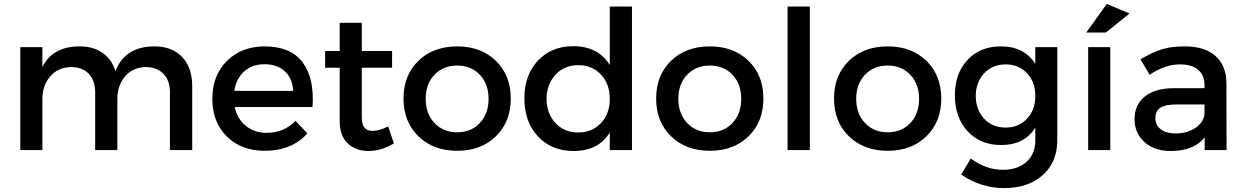

<svg xmlns="http://www.w3.org/2000/svg" viewBox="-20 -776 6433 993"><path d="M85 0V-532.2H199.2V-429.2Q252 -536.1 392.1 -536.1Q462.9 -536.1 510.5 -502.7Q558.1 -469.2 577.1 -408.2Q626.5 -536.1 778.8 -536.1Q870.1 -536.1 922.1 -481.2Q974.1 -426.3 974.1 -331.1V0H858.9V-298.8Q858.9 -359.4 825.2 -394.3Q791.5 -429.2 732.9 -429.2Q666 -427.2 626.5 -380.6Q586.9 -334 586.9 -263.2V0H472.2V-298.8Q472.2 -359.9 439 -394.5Q405.8 -429.2 347.2 -429.2Q279.3 -427.2 239.3 -380.6Q199.2 -334 199.2 -263.2V0Z M1347.2 -536.1Q1483.9 -536.1 1545.4 -453.4Q1606.9 -370.6 1596.2 -222.2H1193.8Q1207.5 -160.6 1251.7 -124.8Q1295.9 -88.9 1358.9 -88.9Q1448.2 -88.9 1508.8 -150.9L1569.8 -85.9Q1488.3 3.9 1350.1 3.9Q1227.5 3.9 1152.8 -70.3Q1078.1 -144.5 1078.1 -265.1Q1078.1 -385.7 1153.1 -460.4Q1228 -535.2 1347.2 -536.1ZM1191.9 -306.2H1496.1Q1493.2 -370.1 1453.4 -407Q1413.6 -443.8 1348.1 -443.8Q1285.2 -443.8 1243.4 -407Q1201.7 -370.1 1191.9 -306.2Z M1661.6 -425.8V-512.2H1736.8V-658.2H1851.1V-512.2H2007.8V-425.8H1851.1V-170.9Q1851.1 -131.3 1865 -115.2Q1878.9 -99.1 1907.7 -99.1Q1940.9 -99.1 1987.8 -122.1L2017.1 -34.2Q1951.2 4.9 1885.7 4.9Q1820.8 4.9 1778.8 -33.9Q1736.8 -72.8 1736.8 -149.9V-425.8Z M2066.9 -266.1Q2066.9 -386.7 2143.8 -461.4Q2220.7 -536.1 2344.7 -536.1Q2467.8 -536.1 2544.7 -461.4Q2621.6 -386.7 2621.6 -266.1Q2621.6 -146 2544.7 -71Q2467.8 3.9 2344.7 3.9Q2221.2 3.9 2144 -71Q2066.9 -146 2066.9 -266.1ZM2181.6 -265.1Q2181.6 -188 2227.1 -139.9Q2272.5 -91.8 2344.7 -91.8Q2416.5 -91.8 2461.7 -139.9Q2506.8 -188 2506.8 -265.1Q2506.8 -341.3 2461.7 -389.2Q2416.5 -437 2344.7 -437Q2272.5 -437 2227.1 -389.4Q2181.6 -341.8 2181.6 -265.1Z M2691.9 -268.1Q2691.9 -388.2 2762.2 -462.6Q2832.5 -537.1 2944.8 -537.1Q3072.8 -537.1 3133.8 -439.9V-742.2H3248.5V0H3133.8V-90.8Q3075.2 4.9 2946.8 4.9Q2832.5 4.9 2762.2 -70.6Q2691.9 -146 2691.9 -268.1ZM2806.6 -264.2Q2807.6 -188 2853 -139.4Q2898.4 -90.8 2970.7 -90.8Q3042.5 -90.8 3088.1 -139.4Q3133.8 -188 3133.8 -264.2Q3133.8 -341.3 3088.4 -390.1Q3043 -439 2970.7 -439Q2898.9 -439 2853.3 -389.9Q2807.6 -340.8 2806.6 -264.2Z M3373.5 -266.1Q3373.5 -386.7 3450.4 -461.4Q3527.3 -536.1 3651.4 -536.1Q3774.4 -536.1 3851.3 -461.4Q3928.2 -386.7 3928.2 -266.1Q3928.2 -146 3851.3 -71Q3774.4 3.9 3651.4 3.9Q3527.8 3.9 3450.7 -71Q3373.5 -146 3373.5 -266.1ZM3488.3 -265.1Q3488.3 -188 3533.7 -139.9Q3579.1 -91.8 3651.4 -91.8Q3723.1 -91.8 3768.3 -139.9Q3813.5 -188 3813.5 -265.1Q3813.5 -341.3 3768.3 -389.2Q3723.1 -437 3651.4 -437Q3579.1 -437 3533.7 -389.4Q3488.3 -341.8 3488.3 -265.1Z M4053.2 0V-742.2H4168.5V0Z M4293.5 -266.1Q4293.5 -386.7 4370.4 -461.4Q4447.3 -536.1 4571.3 -536.1Q4694.3 -536.1 4771.2 -461.4Q4848.1 -386.7 4848.1 -266.1Q4848.1 -146 4771.2 -71Q4694.3 3.9 4571.3 3.9Q4447.8 3.9 4370.6 -71Q4293.5 -146 4293.5 -266.1ZM4408.2 -265.1Q4408.2 -188 4453.6 -139.9Q4499 -91.8 4571.3 -91.8Q4643.1 -91.8 4688.2 -139.9Q4733.4 -188 4733.4 -265.1Q4733.4 -341.3 4688.2 -389.2Q4643.1 -437 4571.3 -437Q4499 -437 4453.6 -389.4Q4408.2 -341.8 4408.2 -265.1Z M4918.5 -283.2Q4918.5 -395.5 4983.4 -465.6Q5048.3 -535.6 5154.3 -536.1Q5275.9 -537.6 5334.5 -445.8V-532.2H5448.2V-51.8Q5448.2 62.5 5373 129.6Q5297.9 196.8 5172.4 196.8Q5054.2 196.8 4951.2 127L5000.5 43.9Q5078.6 102.1 5167.5 102.1Q5243.2 102.1 5288.8 61Q5334.5 20 5334.5 -48.8V-116.2Q5278.3 -25.9 5158.2 -25.9Q5050.3 -25.9 4984.4 -97.2Q4918.5 -168.5 4918.5 -283.2ZM5026.4 -279.8Q5027.3 -207.5 5070.1 -161.9Q5112.8 -116.2 5181.2 -116.2Q5248.5 -116.2 5291.5 -161.9Q5334.5 -207.5 5334.5 -279.8Q5334.5 -352.1 5291.5 -397.5Q5248.5 -442.9 5181.2 -442.9Q5113.3 -442.9 5070.3 -397.2Q5027.3 -351.6 5026.4 -279.8Z M5598.1 -607.9 5704.1 -755.9 5821.8 -706.1 5699.7 -607.9ZM5607.9 0V-532.2H5722.2V0Z M5847.7 -160.2Q5847.7 -233.9 5900.6 -276.6Q5953.6 -319.3 6048.8 -319.8H6209.5V-335.9Q6209.5 -386.7 6177 -414.8Q6144.5 -442.9 6082.5 -442.9Q6004.9 -442.9 5925.8 -389.2L5878.4 -469.2Q5939.5 -505.4 5987.8 -520.8Q6036.1 -536.1 6107.4 -536.1Q6210 -536.1 6265.9 -486.8Q6321.8 -437.5 6322.8 -349.1L6323.7 0H6210.4V-64.9Q6153.8 4.9 6034.7 4.9Q5949.7 4.9 5898.7 -41.5Q5847.7 -87.9 5847.7 -160.2ZM5955.6 -165Q5955.6 -128.9 5983.2 -107.4Q6010.7 -85.9 6058.6 -85.9Q6120.1 -85.9 6162.6 -114.5Q6205.1 -143.1 6209.5 -187V-235.8H6065.4Q6008.3 -235.8 5981.9 -219.2Q5955.6 -202.6 5955.6 -165Z"/></svg>

Font: Trueno
Style: Regular
Weight: 400
Designer: Julieta Ulanovsky
Foundry: Julieta Ulanovsky
Version: Version 3.001b | FøM Fix